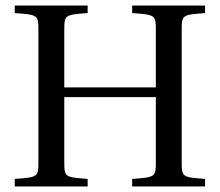

<svg xmlns="http://www.w3.org/2000/svg" viewBox="-20 -670 790 690"><path d="M33 0H295V-27C213 -33 211 -34 211 -87V-321H540V-87C540 -34 538 -33 455 -27V0H717V-27C635 -33 633 -34 633 -87V-563C633 -616 635 -617 717 -623V-650H455V-623C538 -617 540 -616 540 -563V-356H211V-563C211 -616 213 -617 295 -623V-650H33V-623C116 -617 118 -616 118 -563V-87C118 -34 116 -33 33 -27Z"/></svg>

Font: erewhon
Style: Regular
Weight: 400
Version: Version 1.0.0